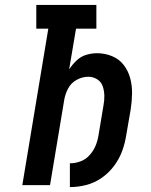

<svg xmlns="http://www.w3.org/2000/svg" viewBox="-20 -755 616 783"><path d="M265 8Q298 8 331.5 -0.5Q365 -9 394.5 -29.5Q424 -50 445.5 -79Q467 -108 478.5 -140Q490 -172 495 -205L513 -309Q518 -341 518.5 -373.5Q519 -406 511 -436Q503 -466 484.5 -490Q466 -514 437 -526Q408 -538 376 -538Q354 -538 332 -531.5Q310 -525 292.5 -508.5Q275 -492 262 -472L290 -638H373V-735H128V-638H177L71 0H184L242 -348Q246 -372 258 -394.5Q270 -417 293 -429.5Q316 -442 340 -442Q360 -442 376.5 -431.5Q393 -421 399 -403Q405 -385 405.5 -365Q406 -345 402 -325L382 -205Q379 -184 370.5 -162.5Q362 -141 346 -123Q330 -105 308.5 -97Q287 -89 265 -89Z"/></svg>

Font: Iosevka Sparkle Semibold
Style: Italic
Weight: 600
Italic angle: -9°
Designer: Belleve Invis
Foundry: Belleve Invis
Version: Version 4.5.0; ttfautohint (v1.8.3)